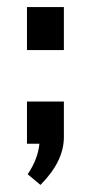

<svg xmlns="http://www.w3.org/2000/svg" viewBox="-20 -407 261 541"><path d="M160 -266H56V-387H160ZM56 -2V-121H160V-21Q160 48 94 114L58 84Q87 41 91 -2Z"/></svg>

Font: Gemunu Libre
Style: Bold
Weight: 700
Designer: Puspanada Ekanayake, Sola Matas, Pathum Egodawatta, Kosala Senevirathne
Foundry: mooniak
Version: Version 1.100